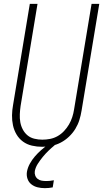

<svg xmlns="http://www.w3.org/2000/svg" viewBox="-20 -755 540 998"><path d="M199 8Q172 8 146 2Q120 -4 99.5 -19Q79 -34 66 -56Q53 -78 47.5 -103.5Q42 -129 42.5 -156Q43 -183 48 -210L135 -735H175L87 -204Q84 -183 83 -161.5Q82 -140 85.5 -120Q89 -100 98.5 -82Q108 -64 123 -51.5Q138 -39 158.5 -34Q179 -29 200 -29Q220 -29 240.5 -33Q261 -37 279.5 -47.5Q298 -58 313 -74Q328 -90 338.5 -108Q349 -126 355.5 -146Q362 -166 365 -186L456 -735H496L404 -180Q400 -155 392.5 -131Q385 -107 371.5 -85Q358 -63 338.5 -44.5Q319 -26 296 -14Q273 -2 248.5 3Q224 8 199 8ZM213 223Q193 223 175 218.5Q157 214 143 203Q129 192 123 174.5Q117 157 120 138Q124 116 135 96Q146 76 161 58.5Q176 41 193.5 25.5Q211 10 230 -3L237 -8H265L264 0Q247 14 231.5 29Q216 44 202.5 60.5Q189 77 177 95.5Q165 114 161 134Q159 146 163 157Q167 168 176 175Q185 182 196.5 184Q208 186 221 186Q230 186 240 185Q250 184 260 182L254 219Q244 221 233.5 222Q223 223 213 223Z"/></svg>

Font: Iosevka SS04 XLt Obl
Style: Regular
Weight: 200
Italic angle: -9°
Monospace: yes
Designer: Belleve Invis
Foundry: Belleve Invis
Version: Version 19.0.0; ttfautohint (v1.8.4)